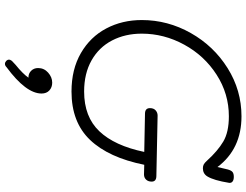

<svg xmlns="http://www.w3.org/2000/svg" viewBox="-130 -599 996 776"><g transform="rotate(90 368.0 -211.0)"><path d="M116 -286Q116 -219 143.5 -166Q171 -113 224 -83Q277 -53 350 -53Q452 -53 510.5 -114.5Q569 -176 594 -296L440 -299Q417 -299 417 -319Q417 -334 426 -342Q435 -350 447 -350L691 -345Q714 -345 714 -326Q714 -312 706 -303.5Q698 -295 685 -295L646 -296Q617 -152 545.5 -77Q474 -2 350 -2Q260 -2 194.5 -40Q129 -78 95 -142.5Q61 -207 61 -286Q61 -391 113.5 -484Q166 -577 255.5 -633Q345 -689 450 -689Q582 -689 655 -592Q660 -611 665 -634Q669 -648 675.5 -653Q682 -658 695 -658Q707 -658 713.5 -653Q720 -648 719 -639Q709 -577 693 -551Q682 -533 660 -533Q651 -533 644.5 -536.5Q638 -540 629 -550Q590 -593 552 -615.5Q514 -638 450 -638Q359 -638 282 -588.5Q205 -539 160.5 -457.5Q116 -376 116 -286ZM358 119Q358 182 251 261Q245 267 238 267Q232 267 226.5 262Q221 257 221 250Q221 246 226 239L242 224Q278 195 294 172H292Q277 172 266 161Q255 150 255 133Q255 109 273.5 92.5Q292 76 314 76Q333 76 345.5 87.5Q358 99 358 119Z"/></g></svg>

Font: Mali Light
Style: Italic
Weight: 300
Italic angle: -10°
Version: Version 1.000; ttfautohint (v1.6)